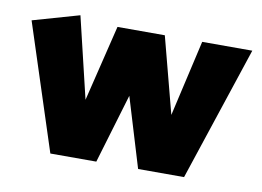

<svg xmlns="http://www.w3.org/2000/svg" viewBox="-61 -593 933 683"><g transform="rotate(10 406.0 -251.5)"><path d="M621 -485 558 -210 486 -485H315L248 -210L178 -503L10 -455L158 0H324L399 -251L475 0H641L802 -485Z"/></g></svg>

Font: Catamaran
Style: Regular
Weight: 900
Designer: Pria Ravichandran
Version: Version 1.001;PS 001.000;hotconv 1.0.70;makeotf.lib2.5.58329